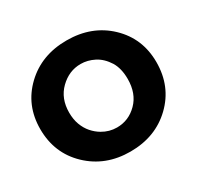

<svg xmlns="http://www.w3.org/2000/svg" viewBox="-155 -892 1113 1085"><g transform="rotate(-30 402.0 -349.5)"><path d="M402 13Q240 13 131.5 -90.5Q23 -194 23 -352Q23 -507 130.5 -609.5Q238 -712 402 -712Q566 -712 673.5 -609.5Q781 -507 781 -352Q781 -194 673.5 -90.5Q566 13 402 13ZM404 -143Q481 -143 537 -199.5Q593 -256 593 -351Q593 -418.5 566 -464Q535 -513 492 -535Q449 -557 404 -557Q328 -557 269.5 -500Q211 -443 211 -351Q211 -307 224 -272Q237 -237 259.5 -211.2Q282 -185.5 310 -169Q354 -143 404 -143Z"/></g></svg>

Font: Argentum Novus
Style: Bold
Weight: 700
Designer: Julieta Ulanovsky (font) & Cristiano Sobral (main changes)
Foundry: Julieta Ulanovsky (font) & Cristiano Sobral (main changes)
Version: Version 3.00;November 27, 2020;FontCreator 13.0.0.2655 64-bi